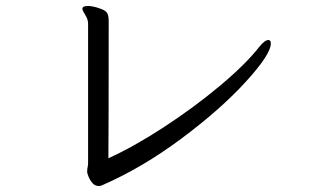

<svg xmlns="http://www.w3.org/2000/svg" viewBox="-20 -645 1040 643"><path d="M275 -98V-566Q275 -580 265.5 -595Q256 -610 256 -615V-616Q256 -625 275 -625Q292 -625 319 -615Q335 -609 339.5 -600Q344 -591 344 -575V-553Q344 -227 343 -115Q429 -154 530 -220Q631 -286 717.5 -358.5Q804 -431 849 -489Q867 -511 879 -511Q887 -511 887 -499Q887 -463 802.5 -370.5Q718 -278 587 -180.5Q456 -83 323 -25Q317 -22 311 -22Q298 -22 289.5 -32Q281 -42 276.5 -53.5Q272 -65 272 -68V-73Q272 -79 273.5 -85.5Q275 -92 275 -98Z"/></svg>

Font: Iansui 0.93
Style: Regular
Weight: 400
Designer: But Ko / Fontworks Inc.
Foundry: zi-hi.com / Fontworks Inc.
Version: Version 0.931